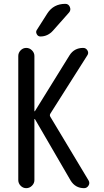

<svg xmlns="http://www.w3.org/2000/svg" viewBox="-20 -980 540 1000"><path d="M75.2 -42V-688.5Q75.2 -705.1 87.4 -717.8Q99.6 -730.5 116.7 -730.5Q133.8 -730.5 146.5 -717.8Q159.2 -705.1 159.2 -688.5V-401.4Q159.2 -400.4 160.2 -400.4Q162.1 -400.4 162.1 -401.4L341.8 -691.4Q366.2 -730.5 413.1 -730.5Q427.7 -730.5 435.5 -717.3Q443.4 -704.1 434.6 -691.4L243.2 -389.6Q236.3 -379.9 243.2 -370.1L441.4 -40Q449.2 -26.4 440.9 -13.2Q432.6 0 418 0Q372.1 0 347.7 -40L162.1 -359.4Q162.1 -360.4 160.2 -360.4Q159.2 -360.4 159.2 -359.4V-42Q159.2 -25.4 146.5 -12.7Q133.8 0 116.7 0Q99.6 0 87.4 -12.7Q75.2 -25.4 75.2 -42ZM226.6 -910.2Q258.8 -960 320.3 -960Q336.9 -960 343.8 -943.8Q350.6 -927.7 339.8 -915L255.9 -820.3Q228.5 -790 190.4 -790Q177.7 -790 171.4 -802.2Q165 -814.5 171.9 -824.2Z"/></svg>

Font: Rounded-X Mgen+ 1mn regular
Style: Regular
Weight: 400
Designer: [Source Han Sans]
Ryoko NISHIZUKA  (kana & ideographs); Paul D. Hunt (Latin, Greek & Cyrillic); Wenlong ZHANG  (bopomofo
Version: Version 1.059.20150602